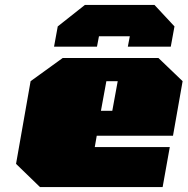

<svg xmlns="http://www.w3.org/2000/svg" viewBox="-20 -758 760 778"><path d="M199 -569 214 -651 324 -738H606L687 -651L672 -569H498L506 -611H381L373 -569ZM142 0 45 -94 104 -429 234 -523H622L720 -429L681 -208H372L364 -162H668L639 0ZM389 -309H435L457 -429H411Z"/></svg>

Font: Tomorrow Black
Style: Italic
Weight: 900
Italic angle: -10°
Designer: Tony de Marco, Monica Rizzolli
Foundry: Just in Type
Version: Version 2.002